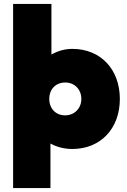

<svg xmlns="http://www.w3.org/2000/svg" viewBox="-20 -752 650 982"><path d="M350 10C496 10 593 -96 593 -246C593 -396 496 -502 350 -502C311 -502 274 -491 243 -473V-732H47V210H238V-18C270 0 309 10 350 10ZM232 -246C232 -296 265 -330 314 -330C361 -330 396 -295 396 -246C396 -198 361 -162 313 -162C265 -162 232 -197 232 -246Z"/></svg>

Font: MV Cash Black
Style: Regular
Weight: 900
Designer: Rodrigo Fuenzalida
Foundry: fragTYPE
Version: Version 1.100;Glyphs 3.1.2 (3151)